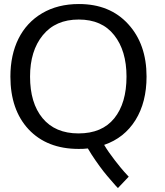

<svg xmlns="http://www.w3.org/2000/svg" viewBox="-20 -744 834 973"><path d="M377.9 -67.9C298.8 -67.9 238.3 -93.8 195.8 -145C153.3 -196.3 132.3 -266.6 132.3 -356C132.3 -442.9 153.8 -512.7 196.8 -565.4C240.2 -618.7 300.8 -645 378.9 -645C457.5 -645 517.1 -618.7 558.6 -565.9C600.1 -513.7 621.1 -443.4 621.1 -356C621.1 -266.6 600.6 -195.8 559.1 -144.5C517.6 -93.3 457.5 -67.9 377.9 -67.9ZM378.9 10.7C395 10.7 410.2 10.3 425.3 8.3C436.5 27.3 449.2 47.9 463.9 68.8C478.5 89.8 491.7 107.9 503.4 123C515.6 138.2 527.8 153.3 541 168L566.9 197.8L577.6 209L632.3 151.4L609.4 126.5C600.1 116.2 584 96.7 562 68.4C540 40 522 14.2 507.8 -9.8C576.2 -33.2 628.9 -75.2 666.5 -135.3C704.1 -195.8 722.7 -269.5 722.7 -356C722.7 -465.8 691.4 -554.7 629.4 -622.1C567.4 -689.9 484.4 -723.6 379.9 -723.6C308.1 -723.6 246.1 -708 193.4 -676.8C87.9 -614.7 32.7 -501 32.7 -356C32.7 -243.7 63.5 -154.3 125 -88.4C187 -22.5 271.5 10.7 378.9 10.7Z"/></svg>

Font: Ride
Style: Regular
Weight: 400
Version: Version 3.000